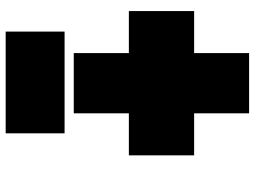

<svg xmlns="http://www.w3.org/2000/svg" viewBox="-133 -786 920 694"><g transform="rotate(90 327.0 -439.0)"><path d="M171.9 -680.7V-879.4H389.6V-680.7H541.5V-444.8H389.6V-245.6H171.9V-444.8H20V-680.7ZM461.9 -212.4V0.5H94.2V-212.4Z"/></g></svg>

Font: Coda Caption ExtraBold
Style: Regular
Weight: 800
Designer: vernon adams
Foundry: vernon adams
Version: Version 1.002